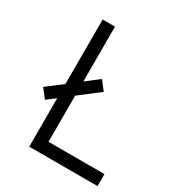

<svg xmlns="http://www.w3.org/2000/svg" viewBox="-165 -789 824 894"><g transform="rotate(30 246.5 -342.0)"><path d="M43 -273.4 126 -336.9V-683.6H192.4V-388.7L261.7 -442.4L298.8 -394.5L192.4 -312.5V-64.5H493.2V0H126V-260.7L80.1 -225.6Z"/></g></svg>

Font: Post No Bills Colombo
Style: Medium
Weight: 600
Designer: Kosala Senevirathne, Siva Puranthara, Lasantha Premarathna, Tharique Azeez
Foundry: Mooniak
Version: Version 1.220 ; ttfautohint (v1.5)